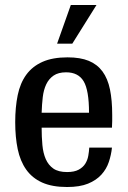

<svg xmlns="http://www.w3.org/2000/svg" viewBox="-20 -740 512 770"><path d="M249 10Q189 10 149 -8Q109 -26 85 -60Q61 -94 51 -142Q41 -190 41 -250Q41 -310 51 -358.5Q61 -407 85.5 -440.5Q110 -474 150.5 -492Q191 -510 251 -510Q302 -510 336 -496Q370 -482 391 -453.5Q412 -425 421 -381.5Q430 -338 430 -279Q430 -267 430 -254.5Q430 -242 429 -228H147Q147 -191 150 -158.5Q153 -126 163.5 -102Q174 -78 194 -64Q214 -50 249 -50Q278 -50 295.5 -59.5Q313 -69 322 -83.5Q331 -98 334 -115Q337 -132 338 -148H429Q426 -119 416.5 -90.5Q407 -62 386.5 -39.5Q366 -17 333 -3.5Q300 10 249 10ZM245 -450Q214 -450 195 -437Q176 -424 165.5 -402Q155 -380 151.5 -350.5Q148 -321 147 -288H337Q337 -378 315.5 -414Q294 -450 245 -450ZM264 -720H367L270 -565H209Z"/></svg>

Font: Hermeneus One
Style: Regular
Weight: 400
Designer: Rodrigo Fuenzalida, Pablo Impallari
Foundry: Pablo Impallari, Rodrigo Fuenzalida
Version: Version 1.002; ttfautohint (v0.93) -l 8 -r 50 -G 200 -x 14 -